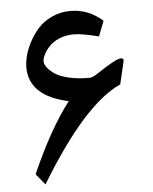

<svg xmlns="http://www.w3.org/2000/svg" viewBox="-50 -717 608 763"><g transform="rotate(-5 254.0 -335.0)"><path d="M263.7 -580.6Q232.4 -580.6 206.5 -569.6Q180.7 -558.6 166 -542.7Q151.4 -526.9 143.6 -511.2Q135.7 -495.6 135.7 -483.9Q135.7 -473.1 145 -460.2Q154.3 -447.3 173.1 -433.8Q191.9 -420.4 228 -411.6Q264.2 -402.8 311 -402.8Q324.7 -402.8 348.1 -418.9Q423.3 -469.2 442.4 -469.2Q455.6 -469.2 452.1 -455.1L431.2 -366.2Q284.7 -300.8 100.6 3.9L66.9 -37.6Q64.9 -40 66.4 -43Q144 -217.8 221.7 -317.9Q65.4 -351.1 65.4 -466.3Q65.4 -485.8 71.5 -511Q77.6 -536.1 92.8 -565.2Q107.9 -594.2 129.2 -618.2Q150.4 -642.1 184.6 -658.2Q218.8 -674.3 259.8 -674.3Q330.6 -674.3 387.2 -624L363.8 -563.5Q296.9 -580.6 263.7 -580.6Z"/></g></svg>

Font: Sahel FD-WOL
Style: FD-WOL
Weight: 400
Foundry: Saber Rastikerdar (saber.rastikerdar@gmail.com)
Version: Version 2.0.2